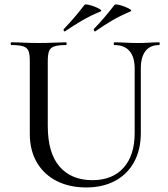

<svg xmlns="http://www.w3.org/2000/svg" viewBox="-20 -811 740 844"><path d="M572 -510Q572 -560 549.5 -586.5Q527 -613 483 -613Q480 -613 480 -619Q480 -625 483 -625Q506 -625 531 -623.5Q556 -622 585 -622Q610 -622 634.5 -623.5Q659 -625 680 -625Q682 -625 682 -619Q682 -613 680 -613Q640 -613 619.5 -586.5Q599 -560 599 -510V-227Q599 -152 569 -98Q539 -44 485 -15.5Q431 13 359 13Q285 13 229 -15.5Q173 -44 142 -97Q111 -150 111 -223V-544Q111 -573 105 -587.5Q99 -602 81.5 -607.5Q64 -613 30 -613Q27 -613 27 -619Q27 -625 30 -625Q55 -625 85 -623.5Q115 -622 150 -622Q186 -622 216.5 -623.5Q247 -625 270 -625Q273 -625 273 -619Q273 -613 270 -613Q236 -613 218.5 -607Q201 -601 195.5 -586Q190 -571 190 -542V-258Q190 -138 242 -78.5Q294 -19 386 -19Q474 -19 523 -73.5Q572 -128 572 -226ZM267 -674Q263 -671 260.5 -676Q258 -681 261 -684Q287 -711 309 -737Q331 -763 351 -789Q353 -793 366.5 -790.5Q380 -788 395.5 -782Q411 -776 420 -770Q429 -764 423 -761Q377 -742 341 -721Q305 -700 267 -674ZM400 -674Q396 -671 393.5 -676Q391 -681 393 -684Q419 -711 441 -737Q463 -763 483 -789Q486 -793 499 -790.5Q512 -788 527.5 -782Q543 -776 552 -770Q561 -764 554 -761Q509 -742 473 -721Q437 -700 400 -674Z"/></svg>

Font: Cormorant Light Medium
Style: Regular
Weight: 500
Version: Version 4.000